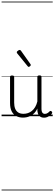

<svg xmlns="http://www.w3.org/2000/svg" viewBox="-20 -1468 686 2426"><path d="M270 18Q222 18 185 -1.5Q148 -21 127.5 -61.5Q107 -102 107 -166V-496Q107 -505 113 -509.5Q119 -514 132 -514Q146 -514 152.5 -509.5Q159 -505 159 -496V-171Q159 -127 171.5 -95.5Q184 -64 210 -47Q236 -30 277 -30Q306 -30 333 -39Q360 -48 383 -66.5Q406 -85 424 -115Q442 -145 452 -186V-496Q452 -506 458.5 -510.5Q465 -515 479 -515Q492 -515 498 -510.5Q504 -506 504 -496V-93Q504 -73 508.5 -58.5Q513 -44 523 -36.5Q533 -29 547 -29Q557 -29 567 -32.5Q577 -36 587 -43Q597 -50 607 -61Q613 -67 620 -66.5Q627 -66 633 -59Q638 -54 639.5 -47Q641 -40 636 -34Q625 -19 609 -7Q593 5 575 12Q557 19 537 19Q517 19 502 13Q487 7 476 -5Q465 -17 459 -35Q453 -53 452 -76V-97Q437 -63 415.5 -41Q394 -19 370 -6Q346 7 320.5 12.5Q295 18 270 18ZM342 -623Q339 -623 335.5 -625Q332 -627 329 -632L198 -793Q195 -797 193.5 -800Q192 -803 192 -807Q192 -814 198.5 -820.5Q205 -827 213.5 -832Q222 -837 228 -837Q238 -837 245 -827L364 -659Q367 -654 368 -651.5Q369 -649 369 -647Q369 -639 359 -631Q349 -623 342 -623ZM0 928H646V938H0ZM0 -20H646V0H0ZM0 -505H646V-500H0ZM0 -1448H646V-1438H0Z"/></svg>

Font: Playwrite ID Guides
Style: Regular
Weight: 400
Designer: Veronika Burian, José Scaglione
Foundry: TypeTogether
Version: Version 1.003